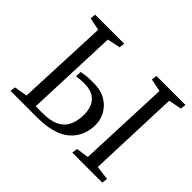

<svg xmlns="http://www.w3.org/2000/svg" viewBox="-147 -954 1199 1199"><g transform="rotate(45 452.5 -355.0)"><path d="M170 -657 86 -674 90 -710H347L342 -674L256 -656L232 -43H292Q364 -43 405.5 -64.5Q447 -86 465 -126Q483 -166 483 -219Q483 -287 448 -323Q413 -359 344 -359Q325 -359 310.5 -357.5Q296 -356 278 -353L279 -393Q301 -397 316 -399Q331 -401 346.5 -401.5Q362 -402 386 -402Q448 -402 491 -377Q534 -352 556.5 -311.5Q579 -271 579 -227Q579 -124 508.5 -62Q438 0 285 0H53L57 -35L144 -50ZM711 -657 627 -674 631 -710H888L883 -674L797 -657L774 -49L868 -37L863 0H598L603 -37L686 -49Z"/></g></svg>

Font: Literata 36pt
Style: Italic
Weight: 400
Italic angle: -2°
Designer: Latin by Veronika Burian and Jose Scaglione. Greek by Irene Vlachou. Cyrillic by Vera Evstafieva
Foundry: TypeTogether
Version: Version 3.002